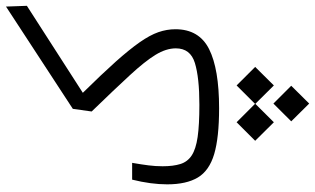

<svg xmlns="http://www.w3.org/2000/svg" viewBox="-224 -520 1046 637"><g transform="rotate(-90 298.5 -202.0)"><path d="M257.3 2.4Q160.2 2.4 105.2 -13.9Q50.3 -30.3 27.6 -68.1Q4.9 -106 4.9 -169.9Q4.9 -223.6 20.5 -286.1H76.2Q70.8 -254.9 67.9 -231.9Q64.9 -209 64.9 -185.1Q64.9 -149.9 72.3 -126.2Q79.6 -102.5 100.6 -88.6Q121.6 -74.7 161.9 -68.8Q202.1 -63 268.6 -63Q358.9 -63 407.5 -77.9Q456.1 -92.8 456.1 -141.1Q456.1 -173.3 434.6 -208.5Q413.1 -243.7 366.9 -293.7Q320.8 -343.8 246.6 -420.4L255.4 -482.9L594.7 -704.6L597.2 -635.3L308.6 -449.7Q371.1 -386.2 411.9 -340.6Q452.6 -294.9 476.3 -261Q500 -227.1 509.8 -199Q519.5 -170.9 519.5 -142.6Q519.5 -64 453.6 -30.8Q387.7 2.4 257.3 2.4ZM333 60.5 394.5 122.1 333 184.1 272 122.6 210.9 184.1 149.4 122.1 210.9 60.5 272 121.6ZM272.9 182.6 332 241.7 272.9 301.3 213.9 241.7Z"/></g></svg>

Font: CaskaydiaMono NF Light
Style: Regular
Weight: 300
Designer: Aaron Bell
Foundry: Saja Typeworks
Version: Version 2111.001; ttfautohint (v1.8.4);Nerd Fonts 3.1.1